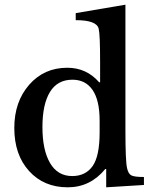

<svg xmlns="http://www.w3.org/2000/svg" viewBox="-20 -790 657 819"><path d="M433 9V-69H429Q365 9 269 9Q167 9 104 -60.5Q41 -130 41 -244Q41 -356 104.5 -428.5Q168 -501 267 -501Q349 -501 403 -439H407V-526Q407 -643 401 -667Q393 -704 303 -704V-734L515 -770V-236Q515 -101 522 -73Q527 -49 540 -42Q553 -35 594 -35V-1ZM405 -226V-275Q405 -362 375 -406Q345 -450 289 -450Q225 -450 193 -397.5Q161 -345 161 -248Q161 -150 193.5 -94.5Q226 -39 288 -39Q345 -39 375 -81.5Q405 -124 405 -226Z"/></svg>

Font: Kolar Light
Style: Regular
Weight: 300
Designer: Ramakrishna Saiteja (Kannada); Shiva Nallaperumal (Latin)
Foundry: Indian Type Foundry
Version: Version 1.001;PS 1.0;hotconv 1.0.88;makeotf.lib2.5.647800